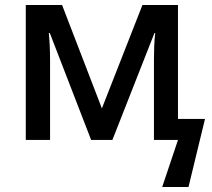

<svg xmlns="http://www.w3.org/2000/svg" viewBox="-20 -559 845 767"><path d="M799 -84 733 188H628L691 0H595V-320Q595 -347 596 -374Q597 -401 600 -427H597L429 0H344L179 -427H175Q180 -377 180 -317V0H83V-539H228L387 -126L549 -539H691V-84Z"/></svg>

Font: Noto Sans Medium
Style: Regular
Weight: 500
Designer: Monotype Design Team
Foundry: Monotype Imaging Inc.
Version: Version 2.007